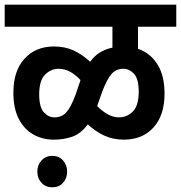

<svg xmlns="http://www.w3.org/2000/svg" viewBox="-20 -642 771 818"><path d="M0 -528V-622H731V-528H568V-434Q619 -417 650 -369Q681 -321 681 -243Q681 -151 634 -99Q587 -47 508 -47Q462 -47 425 -64Q388 -81 354 -112Q324 -72 287.5 -59.5Q251 -47 210 -47Q161 -47 122 -69Q83 -91 60 -135.5Q37 -180 37 -247Q37 -340 84.5 -392Q132 -444 210 -444Q256 -444 292.5 -427.5Q329 -411 364 -379Q385 -407 409 -420.5Q433 -434 459 -439V-528ZM396 -196 394 -190Q417 -167 440 -154.5Q463 -142 488 -142Q521 -142 546 -167Q571 -192 571 -251Q571 -306 551 -327.5Q531 -349 506 -349Q474 -349 454.5 -326Q435 -303 415 -250ZM147 -240Q147 -185 167 -163.5Q187 -142 212 -142Q244 -142 263.5 -164.5Q283 -187 303 -241L321 -295L323 -301Q300 -325 277.5 -337Q255 -349 229 -349Q197 -349 172 -324Q147 -299 147 -240ZM139 89Q139 61 157 41.5Q175 22 203 22Q231 22 248.5 41.5Q266 61 266 89Q266 118 248.5 137Q231 156 203 156Q175 156 157 137Q139 118 139 89Z"/></svg>

Font: Noto Sans SemiCondensed SemiBold
Style: Regular
Weight: 600
Width: 4
Designer: Monotype Design Team
Foundry: Monotype Imaging Inc.
Version: Version 2.013; ttfautohint (v1.8.4.7-5d5b)